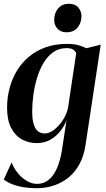

<svg xmlns="http://www.w3.org/2000/svg" viewBox="-20 -747 564 1017"><path d="M433 21Q424.5 78.5 401.5 121.2Q378.5 164 343.8 192.5Q309 221 265.8 235.5Q222.5 250 174 250Q137.5 250 105 244.8Q72.5 239.5 46 229.2Q19.5 219 0 204L41.5 113Q54 146 75.8 171.8Q97.5 197.5 123.8 212.2Q150 227 176 227Q210 227 236.2 206.8Q262.5 186.5 280.5 146.8Q298.5 107 308 49L332.5 -110.5Q321 -79.5 298.8 -51.5Q276.5 -23.5 245.2 -6.2Q214 11 174.5 11Q132.5 11 96.8 -8.2Q61 -27.5 39.2 -69Q17.5 -110.5 17.5 -176.5Q17.5 -229.5 30.5 -279.2Q43.5 -329 69.2 -371.8Q95 -414.5 133.2 -446.5Q171.5 -478.5 222 -496.5Q272.5 -514.5 334.5 -514.5Q368.5 -514.5 392.8 -508.2Q417 -502 437.5 -491.5L513.5 -510.5ZM383.5 -464.5Q380 -476 368 -484Q356 -492 332.5 -492Q292 -492 261.8 -470.5Q231.5 -449 210.2 -413Q189 -377 175.8 -332.8Q162.5 -288.5 156.5 -242.8Q150.5 -197 150.5 -156.5Q150.5 -122 155.8 -99.5Q161 -77 170.2 -64Q179.5 -51 191.2 -45.5Q203 -40 216 -40Q241 -40 266.2 -59.2Q291.5 -78.5 311.8 -109.2Q332 -140 340 -173.5ZM332 -576Q301 -576 284 -595.5Q267 -615 267 -640.5Q267 -677.5 287.8 -702.2Q308.5 -727 344.5 -727Q379 -727 395.2 -706.8Q411.5 -686.5 411.5 -662Q411.5 -626.5 391 -601.2Q370.5 -576 332 -576Z"/></svg>

Font: Merriweather 144pt SemiBold
Style: Italic
Weight: 600
Italic angle: -7.8°
Version: Version 2.101